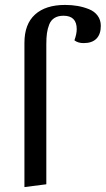

<svg xmlns="http://www.w3.org/2000/svg" viewBox="-20 -740 425 771"><path d="M78.1 11.2V-567.9Q78.1 -643.1 120.6 -681.6Q163.1 -720.2 241.2 -720.2Q268.1 -720.2 291.7 -716.1Q315.4 -711.9 337.4 -703.1Q359.4 -694.3 372.1 -677Q384.8 -659.7 384.8 -636.2Q384.8 -602.5 367.2 -584.7Q349.6 -566.9 315.9 -566.9Q293 -566.9 278.8 -578.1Q288.1 -603.5 288.1 -623Q288.1 -676.8 234.9 -676.8Q213.4 -676.8 199 -668Q184.6 -659.2 177.7 -641.8Q170.9 -624.5 168.5 -606.4Q166 -588.4 166 -563V0Z"/></svg>

Font: Sansita Light
Style: Regular
Weight: 300
Designer: Pablo Cosgaya
Foundry: Omnibus-Type
Version: Version 1.006;hotconv 1.0.109;makeotfexe 2.5.65596